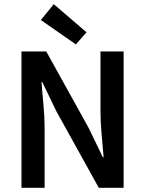

<svg xmlns="http://www.w3.org/2000/svg" viewBox="-20 -901 696 921"><path d="M83 0V-654H202L406 -286L473 -147H477Q473 -198 467.5 -256.5Q462 -315 462 -370V-654H573V0H454L250 -368L183 -507H179Q183 -455 188.5 -398Q194 -341 194 -286V0ZM344 -688 176 -805 238 -881 395 -746Z"/></svg>

Font: Giro Semibold
Style: Regular
Weight: 600
Designer: Paul D. Hunt
Foundry: Adobe Systems Incorporated
Version: Version 1.000;PS 1.0;hotconv 1.0.88;makeotf.lib2.5.647800